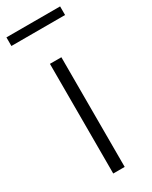

<svg xmlns="http://www.w3.org/2000/svg" viewBox="-230 -777 650 821"><g transform="rotate(-30 95.5 -366.0)"><path d="M67.5 0V-541.5H124V0ZM-37 -690V-732.5H228V-690Z"/></g></svg>

Font: Encode Sans Cnd Lt
Style: Regular
Weight: 300
Width: 3
Designer: Multiple Designers
Foundry: Impallari Type
Version: Version 3.002; ttfautohint (v1.8.3) -l 8 -r 50 -G 200 -x 14 